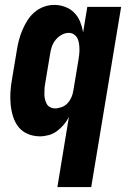

<svg xmlns="http://www.w3.org/2000/svg" viewBox="-20 -548 540 783"><path d="M214 215 261 -71Q253 -55 240.5 -40Q228 -25 212.5 -13.5Q197 -2 178.5 3Q160 8 143 8Q117 8 94 -1.5Q71 -11 56 -29.5Q41 -48 33.5 -72Q26 -96 23.5 -121Q21 -146 22.5 -172Q24 -198 29 -225L49 -345Q52 -365 57.5 -385.5Q63 -406 71.5 -426Q80 -446 92 -465Q104 -484 121 -498.5Q138 -513 159 -520.5Q180 -528 201 -528Q224 -528 245.5 -520Q267 -512 282.5 -496.5Q298 -481 306.5 -460Q315 -439 319 -416L336 -520H474L352 215ZM204 -106Q217 -106 231 -111Q245 -116 255 -126.5Q265 -137 271 -150.5Q277 -164 279 -178L299 -298Q301 -310 302.5 -321.5Q304 -333 304 -345Q304 -357 302.5 -368.5Q301 -380 296.5 -390Q292 -400 282.5 -407Q273 -414 261 -414Q246 -414 231.5 -406Q217 -398 206.5 -385Q196 -372 191 -356.5Q186 -341 184 -326L164 -206Q162 -195 161.5 -184.5Q161 -174 161 -163.5Q161 -153 163.5 -143Q166 -133 170.5 -124.5Q175 -116 184 -111Q193 -106 204 -106Z"/></svg>

Font: Iosevka Heavy
Style: Italic
Weight: 900
Italic angle: -9°
Monospace: yes
Designer: Belleve Invis
Foundry: Belleve Invis
Version: Version 32.5.0; ttfautohint (v1.8.4)